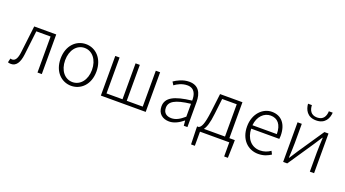

<svg xmlns="http://www.w3.org/2000/svg" viewBox="-67 -1518 4362 2426"><g transform="rotate(20 2113.5 -304.5)"><path d="M55 13C122 13 164 -43 178 -161C191 -269 204 -376 216 -484H408V0H466V-533H170C156 -413 141 -294 127 -174C117 -85 91 -45 49 -45C40 -45 33 -47 26 -49L13 6C26 11 37 13 55 13Z M863 13C992 13 1104 -89 1104 -266C1104 -444 992 -547 863 -547C734 -547 622 -444 622 -266C622 -89 734 13 863 13ZM863 -37C759 -37 683 -130 683 -266C683 -402 759 -496 863 -496C967 -496 1044 -402 1044 -266C1044 -130 967 -37 863 -37Z M1260 0H1863V-533H1805V-50H1590V-533H1533V-50H1318V-533H1260Z M2181 13C2249 13 2313 -24 2367 -68H2369L2375 0H2424V-338C2424 -456 2379 -547 2252 -547C2165 -547 2091 -505 2050 -477L2076 -435C2113 -463 2174 -496 2244 -496C2345 -496 2368 -414 2366 -335C2131 -308 2026 -252 2026 -134C2026 -35 2095 13 2181 13ZM2193 -36C2134 -36 2084 -64 2084 -137C2084 -219 2156 -268 2366 -292V-119C2303 -64 2252 -36 2193 -36Z M2715 -484H2911V-50H2627C2653 -84 2677 -147 2691 -277ZM2970 -50V-533H2669L2639 -286C2616 -104 2590 -66 2558 -50H2536V-15L2542 190H2593V0H2987V190H3037L3043 -15V-50Z M3377 13C3454 13 3504 -12 3547 -39L3525 -82C3485 -54 3440 -36 3383 -36C3268 -36 3191 -127 3188 -257H3566C3568 -270 3569 -284 3569 -299C3569 -455 3492 -547 3363 -547C3242 -547 3129 -439 3129 -266C3129 -91 3240 13 3377 13ZM3188 -303C3199 -425 3277 -497 3364 -497C3457 -497 3516 -432 3516 -303Z M3711 0H3766L3997 -342C4018 -374 4051 -424 4072 -457H4077C4074 -386 4070 -315 4070 -256V0H4127V-533H4072L3841 -192C3820 -159 3787 -109 3766 -76H3761C3764 -147 3768 -219 3768 -276V-533H3711ZM3921 -635C4044 -635 4082 -724 4087 -799H4035C4033 -735 4006 -674 3921 -674C3836 -674 3809 -735 3807 -799H3755C3761 -724 3799 -635 3921 -635Z"/></g></svg>

Font: Noto Sans JP Light
Style: Regular
Weight: 300
Designer: Ryoko NISHIZUKA (kana & ideographs); Paul D. Hunt (Latin, Greek & Cyrillic); Wenlong ZHANG (bopomofo); Sandoll Communica
Foundry: Adobe Systems Incorporated
Version: Version 1.004;PS 1.004;hotconv 1.0.82;makeotf.lib2.5.63406